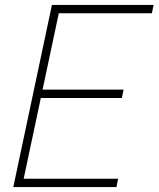

<svg xmlns="http://www.w3.org/2000/svg" viewBox="-20 -760 644 780"><path d="M475 -362H130L137 -396H482ZM597 -706H203L210 -740H604ZM453 0H53L60 -34H460ZM69 0H34L191 -740H226Z"/></svg>

Font: Be Vietnam Pro Variable Thin
Style: Italic
Weight: 100
Italic angle: -12°
Designer: Lam Bao, Tony Le, Vietanh Nguyen
Foundry: Yellow Type Foundry
Version: Version 1.002